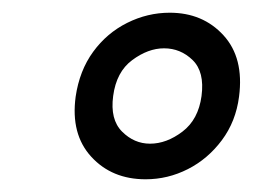

<svg xmlns="http://www.w3.org/2000/svg" viewBox="-20 -732 402 302"><path d="M209 -450Q156 -450 123.5 -485.5Q91 -521 99 -580Q105 -621 126.5 -650.5Q148 -680 180 -696Q212 -712 247 -712Q299 -712 331.5 -676.5Q364 -641 356 -580Q351 -541 329 -511.5Q307 -482 275.5 -466Q244 -450 209 -450ZM216 -506Q242 -506 267 -525Q292 -544 297 -581Q302 -619 283 -637.5Q264 -656 238 -656Q213 -656 188 -637.5Q163 -619 158 -581Q153 -544 172 -525Q191 -506 216 -506Z"/></svg>

Font: Host Grotesk Light
Style: Italic
Weight: 300
Italic angle: -8°
Designer: Doğukan Karapınar based on Poppins by Indian Type Foundry, Jonny Pinhorn
Foundry: Element Type
Version: Version 1.001; ttfautohint (v1.8.4.7-5d5b)